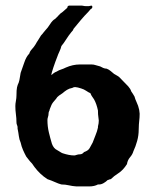

<svg xmlns="http://www.w3.org/2000/svg" viewBox="-20 -598 555 688"><path d="M477 -133Q477 -113 471.5 -93Q466 -73 458 -56Q455 -45 446 -34.5Q437 -24 435 -10Q421 12 404.5 22.5Q388 33 377 44Q374 44 371 45.5Q368 47 366 47Q360 53 351.5 58Q343 63 335 63H331Q318 70 300 70H254Q239 69 226.5 66Q214 63 200 63Q189 60 177 54.5Q165 49 150 44Q136 35 124.5 24Q113 13 104 1Q102 -1 99 -6Q96 -11 93 -14Q87 -20 83 -25.5Q79 -31 74 -37Q68 -48 62.5 -60.5Q57 -73 54 -87Q49 -98 47.5 -110.5Q46 -123 43 -137V-141Q43 -146 41 -150Q39 -154 39 -160Q39 -174 37 -188.5Q35 -203 35 -218Q35 -226 37 -236.5Q39 -247 39 -256Q39 -276 41 -285Q43 -294 47 -302Q50 -311 51 -319.5Q52 -328 54 -337Q60 -353 67 -374Q74 -395 85 -406Q87 -414 94.5 -422Q102 -430 108 -440Q111 -446 116.5 -454Q122 -462 127 -471Q132 -476 135.5 -481Q139 -486 143 -490Q151 -498 159.5 -511.5Q168 -525 177 -530Q185 -537 190.5 -543.5Q196 -550 204 -555L220 -569Q222 -571 222 -573.5Q222 -576 227 -578H270Q275 -578 279 -577Q283 -576 289 -576H294H295H296H297H298Q300 -576 308 -578Q311 -577 311 -573Q311 -570 308 -567Q305 -566 302.5 -562.5Q300 -559 296 -555Q282 -541 269.5 -526Q257 -511 243 -494Q243 -490 235 -482Q226 -471 217.5 -457.5Q209 -444 200 -433Q198 -424 193 -413.5Q188 -403 185 -394Q182 -387 178.5 -377Q175 -367 171.5 -357Q168 -347 166 -339.5Q164 -332 164 -329Q166 -331 172 -335.5Q178 -340 182 -341Q192 -347 199 -349Q206 -351 216 -356Q241 -367 266 -367H308Q316 -367 323 -364.5Q330 -362 339 -360Q344 -357 350 -354.5Q356 -352 362 -352Q370 -349 376.5 -343.5Q383 -338 389 -333Q394 -330 399.5 -327Q405 -324 408 -321Q431 -298 439.5 -288.5Q448 -279 450 -271Q453 -266 456 -262Q459 -258 462 -252Q464 -246 465 -242.5Q466 -239 469 -233Q483 -204 480 -177Q477 -150 477 -133ZM204 -49Q228 -41 246 -41Q249 -41 254.5 -43Q260 -45 266 -45Q275 -45 281 -53Q296 -58 301 -67Q306 -76 312 -87Q317 -101 322.5 -114Q328 -127 331 -141V-145Q334 -156 334 -166Q334 -170 332.5 -178.5Q331 -187 331 -202Q326 -226 317 -242Q314 -247 310.5 -251.5Q307 -256 304 -264Q297 -267 289 -272.5Q281 -278 271 -281Q266 -283 259 -284.5Q252 -286 249 -286Q244 -286 239 -283Q228 -281 220 -276Q212 -271 204 -264Q199 -261 191.5 -255.5Q184 -250 181 -244Q168 -230 164.5 -222Q161 -214 158 -206Q158 -203 156 -199.5Q154 -196 154 -191Q154 -185 152 -179Q150 -173 150 -168Q150 -145 155 -124Q160 -103 166 -83Q172 -66 185 -60Q191 -57 195 -54Q199 -51 204 -49Z"/></svg>

Font: Kirang Haerang sl
Style: Regular
Weight: 400
Version: Version 1.00